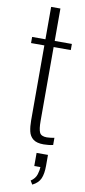

<svg xmlns="http://www.w3.org/2000/svg" viewBox="-108 -801 480 1080"><g transform="rotate(10 131.5 -261.5)"><path d="M184 6Q144 6 124 -10Q104 -26 98 -53Q92 -80 92 -114V-543H16V-578H92V-763H145V-578H243V-543H145V-121Q145 -74 154 -55Q163 -36 195 -36Q205 -36 216.5 -37.5Q228 -39 238 -41V0Q226 3 211 4.5Q196 6 184 6ZM161 240 148 219Q174 202 181.5 176.5Q189 151 189 135H154V60H219V122Q219 168 207 195.5Q195 223 161 240Z"/></g></svg>

Font: Oswald ExtraLight
Style: Regular
Weight: 250
Designer: Vernon Adams
Foundry: Vernon Adams
Version: Version 4.100; ttfautohint (v1.8.1.43-b0c9)